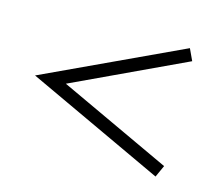

<svg xmlns="http://www.w3.org/2000/svg" viewBox="-64 -551 616 529"><g transform="rotate(15 244.5 -286.0)"><path d="M417.7 -103.2 25 -286.3 417.7 -469.4 433.1 -436.3 112.9 -286.3 433.1 -137.1Z"/></g></svg>

Font: Playfair 5pt SemiExpanded Light SemiBold
Style: Regular
Weight: 600
Version: Version 2.001;gftools[0.9.30]